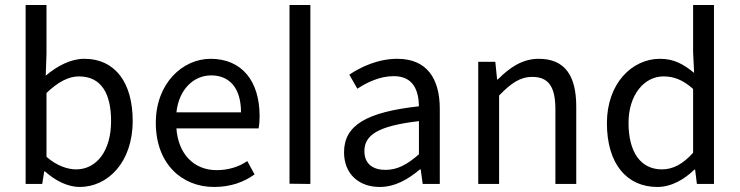

<svg xmlns="http://www.w3.org/2000/svg" viewBox="-20 -732 2943 764"><path d="M297 12C408 12 508 -85 508 -251C508 -401 440 -498 315 -498C261 -498 207 -469 162 -431L165 -518V-712H82V0H148L156 -50H159C202 -11 252 12 297 12ZM283 -58C251 -58 207 -71 165 -108V-362C211 -406 253 -428 294 -428C385 -428 422 -357 422 -250C422 -130 363 -58 283 -58Z M832 12C899 12 951 -8 993 -38L964 -91C930 -68 889 -55 842 -55C750 -55 689 -121 682 -221H1009C1012 -237 1013 -252 1013 -270C1013 -410 942 -498 818 -498C707 -498 600 -401 600 -243C600 -82 702 12 832 12ZM682 -285C692 -378 752 -432 820 -432C894 -432 939 -381 939 -285Z M1132 -1 1215 0V-712H1132Z M1491 12C1552 12 1605 -19 1651 -58H1654L1662 0H1730V-299C1730 -419 1679 -498 1561 -498C1483 -498 1415 -465 1370 -435L1402 -379C1440 -404 1491 -429 1547 -429C1626 -429 1646 -370 1647 -309C1439 -286 1349 -234 1349 -126C1349 -38 1410 12 1491 12ZM1514 -56C1467 -56 1430 -77 1430 -131C1430 -194 1483 -231 1647 -250V-118C1600 -77 1561 -56 1514 -56Z M1883 0H1966V-352C2014 -401 2049 -426 2098 -426C2162 -426 2190 -388 2190 -297V0H2273V-308C2273 -432 2227 -498 2124 -498C2057 -498 2007 -462 1961 -416H1958L1951 -486H1883Z M2596 12C2653 12 2705 -20 2743 -57H2746L2753 0H2821V-712H2738V-525L2742 -442C2699 -477 2662 -498 2606 -498C2495 -498 2395 -400 2395 -242C2395 -80 2474 12 2596 12ZM2614 -58C2529 -58 2481 -127 2481 -243C2481 -354 2543 -428 2620 -428C2660 -428 2697 -415 2738 -378V-124C2698 -80 2659 -58 2614 -58Z"/></svg>

Font: DAIFUKU Sans
Style: Regular
Weight: 400
Designer: Original font ‘Source Han Sans JP’ : Paul D. Hunt
Foundry: Daifuku
Version: Version 1.000